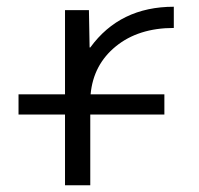

<svg xmlns="http://www.w3.org/2000/svg" viewBox="-20 -550 591 570"><path d="M173 -520H244L246 -409H248Q336 -530 496 -530V-467Q391 -467 324 -412.5Q257 -358 249 -270H468V-210H248V0H173V-210H35V-270H173Z"/></svg>

Font: Mplus 1p
Style: Regular
Weight: 400
Version: Version 1.061